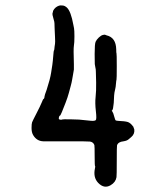

<svg xmlns="http://www.w3.org/2000/svg" viewBox="-20 -657 587 712"><path d="M397 -246V-248L395 -249Q394 -246 397 -242.5Q400 -239 403.5 -225Q407 -211 410 -210Q413 -209 429 -208Q451 -207 458.5 -202.5Q466 -198 470 -192.5Q474 -187 474 -188L478 -177Q480 -160 467 -149Q463 -146 457 -140.5Q451 -135 438 -133Q418 -131 414 -118Q413 -115 413 -60.5Q413 -6 412 0Q409 19 390 30Q366 44 344 21Q325 1 332 -32Q334 -40 332.5 -41Q331 -42 331 -78.5Q331 -115 330 -119Q326 -130 314 -132Q310 -133 230 -133Q150 -133 140 -133Q116 -134 103 -156Q97 -166 97 -182Q97 -198 99 -203.5Q101 -209 115 -236Q129 -263 134.5 -276.5Q140 -290 141 -290Q142 -290 143 -291Q145 -295 145 -299Q145 -303 153 -324Q166 -364 169.5 -387Q173 -410 174 -416Q176 -430 177.5 -450Q179 -470 180 -470Q181 -470 181.5 -475Q182 -480 182 -480Q182 -480 182.5 -484.5Q183 -489 184 -494.5Q185 -500 184 -520Q183 -540 183 -541.5Q183 -543 182.5 -553.5Q182 -564 182 -570Q182 -576 179 -585Q173 -604 175 -609Q177 -614 176.5 -614.5Q176 -615 177 -617Q184 -631 199 -636Q203 -637 204.5 -637Q206 -637 213 -636.5Q220 -636 228 -629Q243 -615 252 -565Q253 -560 254.5 -552.5Q256 -545 256 -521.5Q256 -498 254 -487Q252 -476 254 -419V-399Q251 -382 250 -375.5Q249 -369 247.5 -361.5Q246 -354 245.5 -351Q245 -348 242.5 -339Q240 -330 235.5 -313Q231 -296 223 -275.5Q215 -255 209.5 -241.5Q204 -228 202 -228Q200 -228 198.5 -222Q197 -216 199.5 -214.5Q202 -213 206 -213Q210 -213 211 -214Q212 -215 241.5 -214.5Q271 -214 273 -213.5Q275 -213 288 -212Q301 -211 303 -210.5Q305 -210 318 -209Q331 -208 335 -211.5Q339 -215 335.5 -245Q332 -275 334.5 -297Q337 -319 336.5 -351Q336 -383 335.5 -390.5Q335 -398 335 -400Q335 -402 334 -405Q333 -408 332.5 -413.5Q332 -419 331.5 -419.5Q331 -420 331 -457Q331 -494 334.5 -502Q338 -510 346.5 -518Q355 -526 362 -527.5Q369 -529 370 -528Q371 -528 375 -526Q410 -518 411 -474Q411 -460 412 -459Q413 -458 413 -411Q413 -364 412 -361.5Q411 -359 410 -346Q409 -333 407.5 -328Q406 -323 404.5 -314Q403 -305 402.5 -289Q402 -273 401 -269Q399 -252 398 -251Q398 -252 397.5 -252Q397 -252 397 -246Z"/></svg>

Font: Jackwrite
Style: Regular
Weight: 400
Version: Version 1.0d1e1